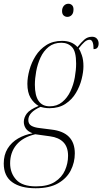

<svg xmlns="http://www.w3.org/2000/svg" viewBox="-67 -764 546 1024"><path d="M123 240Q43 240 -2 207.5Q-47 175 -47 108Q-47 62 -26.5 28.5Q-6 -5 29.5 -25.5Q65 -46 107 -53Q81 -63 70.5 -79Q60 -95 60 -114Q60 -137 76 -158.5Q92 -180 139 -199Q113 -214 96 -242.5Q79 -271 79 -317Q79 -351 90 -391Q101 -431 123 -466Q145 -501 180 -523.5Q215 -546 264 -546Q317 -546 346 -513Q366 -538 383 -553Q400 -568 424 -568Q441 -568 450 -557.5Q459 -547 459 -532Q459 -519 453 -510.5Q447 -502 432 -502Q432 -552 411 -552Q397 -552 383.5 -540Q370 -528 353 -506Q361 -494 369.5 -469.5Q378 -445 378 -411Q378 -381 368.5 -342.5Q359 -304 338 -268.5Q317 -233 282 -210Q247 -187 197 -187Q181 -187 168 -189.5Q155 -192 149 -194Q84 -165 84 -124Q84 -103 100 -93.5Q116 -84 144 -81L207 -73Q332 -59 332 54Q332 102 310.5 144.5Q289 187 243 213.5Q197 240 123 240ZM198 -197Q237 -197 264.5 -219.5Q292 -242 308.5 -277Q325 -312 332 -351.5Q339 -391 339 -425Q339 -490 317 -513Q295 -536 260 -536Q220 -536 192.5 -514Q165 -492 149 -457Q133 -422 126 -383.5Q119 -345 119 -312Q119 -197 198 -197ZM125 230Q188 230 225.5 206Q263 182 279.5 144.5Q296 107 296 67Q296 20 271 -5.5Q246 -31 200 -37L121 -48Q54 -32 20.5 8.5Q-13 49 -13 107Q-13 159 19.5 194.5Q52 230 125 230ZM292 -674Q281 -674 272.5 -681.5Q264 -689 264 -705Q264 -722 273.5 -733Q283 -744 298 -744Q309 -744 317 -736.5Q325 -729 325 -714Q325 -694 315.5 -684Q306 -674 292 -674Z"/></svg>

Font: Noto Serif Display Condensed ExtraLight
Style: Italic
Weight: 200
Width: 3
Italic angle: -12°
Designer: Monotype Design Team
Foundry: Monotype Imaging Inc.
Version: Version 2.009